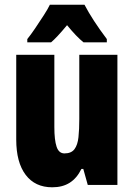

<svg xmlns="http://www.w3.org/2000/svg" viewBox="-20 -786 569 816"><path d="M479 -553V0H353L334 -68H326Q307 -29 276.5 -9.5Q246 10 202 10Q129 10 89 -43Q49 -96 49 -193V-553H211V-246Q211 -191 220.5 -162.5Q230 -134 254 -134Q283 -134 296.5 -152Q310 -170 313.5 -203Q317 -236 317 -280V-553ZM339 -766Q373 -701 434 -620V-606H335Q305 -630 265 -679Q221 -626 197 -606H96V-620Q110 -637 129 -665Q148 -693 166 -721Q184 -749 192 -766Z"/></svg>

Font: Noto Sans Malayalam ExtraCondensed Black
Style: Regular
Weight: 900
Width: 2
Designer: Jelle Bosma - Monotype Design Team
Foundry: Monotype Imaging Inc.
Version: Version 2.104; ttfautohint (v1.8.4.7-5d5b)